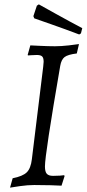

<svg xmlns="http://www.w3.org/2000/svg" viewBox="-20 -848 397 880"><path d="M256 -546Q186 -140 186 -85Q186 -61 194.5 -51.5Q203 -42 223 -42Q241 -42 255 -43Q269 -44 274 -45L276 -41L262 3Q249 2 212.5 1Q176 0 137 0Q107 0 72 5Q37 10 26 12L38 -31Q84 -40 102.5 -58Q121 -76 126 -118L178 -542Q180 -560 180 -565Q180 -583 173 -589.5Q166 -596 149 -596Q137 -596 124.5 -595Q112 -594 108 -594L107 -597L119 -640Q121 -640 161 -638Q201 -636 232 -636Q260 -636 295.5 -640Q331 -644 342 -646L332 -603Q291 -598 276 -586.5Q261 -575 256 -546ZM149 -822 158 -828Q176 -818 237 -784Q298 -750 357 -719L351 -695L343 -690Q277 -715 215.5 -736.5Q154 -758 137 -764L133 -774Z"/></svg>

Font: Alegreya SC
Style: Italic
Weight: 400
Italic angle: -7°
Designer: Juan Pablo del Peral
Foundry: Huerta Tipografica
Version: Version 2.007; ttfautohint (v1.6)